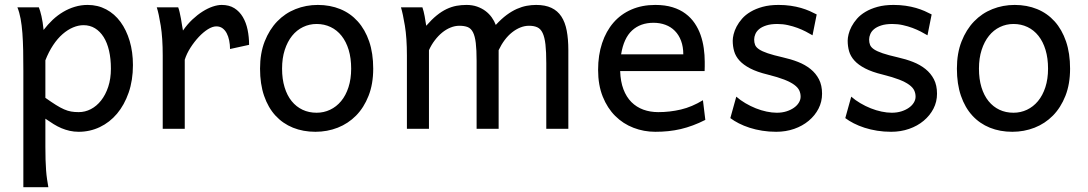

<svg xmlns="http://www.w3.org/2000/svg" viewBox="-20 -528 4459 787"><path d="M166 -127Q190.9 -109.4 209.2 -97.9Q227.5 -86.4 242.7 -79.8Q257.8 -73.2 271.7 -70.8Q285.6 -68.4 302.7 -68.4Q328.6 -68.4 352.3 -80.6Q376 -92.8 394.3 -116Q412.6 -139.2 423.6 -172.1Q434.6 -205.1 434.6 -246.6Q434.6 -287.1 427 -320.1Q419.4 -353 404.8 -376.2Q390.1 -399.4 369.4 -412.1Q348.6 -424.8 322.3 -424.8Q301.3 -424.8 279.3 -415.5Q257.3 -406.2 236.6 -388.2Q215.8 -370.1 197.8 -343Q179.7 -315.9 166 -280.8ZM139.2 -498Q144.5 -485.4 149.9 -462.2Q155.3 -439 158.7 -405.3Q175.8 -427.7 196 -446.8Q216.3 -465.8 239 -479.2Q261.7 -492.7 286.9 -500.2Q312 -507.8 339.4 -507.8Q380.9 -507.8 415.3 -489.5Q449.7 -471.2 473.9 -438.2Q498 -405.3 511.5 -360.1Q524.9 -314.9 524.9 -261.2Q524.9 -198.7 507.3 -148.2Q489.7 -97.7 459.7 -62Q429.7 -26.4 389.2 -7.1Q348.6 12.2 302.7 12.2Q283.2 12.2 265.9 8.3Q248.5 4.4 232.2 -2.4Q215.8 -9.3 199.7 -19.3Q183.6 -29.3 166 -41.5V73.2Q166 102.5 166.7 126.2Q167.5 149.9 168.9 169.9Q170.4 189.9 172.9 206.8Q175.3 223.6 178.2 239.3H75.7V-236.8Q75.7 -282.2 75 -321Q74.2 -359.9 71.8 -392.3Q69.3 -424.8 64.5 -451.2Q59.6 -477.5 51.3 -498Z M647 0V-300.3Q647 -372.6 638.9 -422.6Q630.9 -472.7 622.6 -498H710.4Q713.4 -490.2 716.3 -477.8Q719.2 -465.3 721.7 -451.7Q724.1 -438 726.1 -424.8L730 -402.8Q747.6 -428.2 768.3 -447.8Q789.1 -467.3 810.3 -480.7Q831.5 -494.1 851.8 -501Q872.1 -507.8 888.7 -507.8Q919.4 -507.8 940.7 -494.4Q961.9 -481 975.3 -458.3Q988.8 -435.5 994.9 -406Q1001 -376.5 1001 -344.2L922.9 -327.1Q922.9 -345.2 919.4 -362.1Q916 -378.9 909.2 -391.8Q902.3 -404.8 891.8 -412.4Q881.3 -419.9 866.7 -419.9Q851.1 -419.9 832 -408Q813 -396 794.7 -376.5Q776.4 -356.9 760.7 -332.5Q745.1 -308.1 737.3 -283.2V0Z M1136.2 -246.6Q1136.2 -204.1 1146.5 -170.4Q1156.7 -136.7 1175.5 -113.5Q1194.3 -90.3 1220.2 -78.1Q1246.1 -65.9 1277.8 -65.9Q1307.1 -65.9 1333 -78.1Q1358.9 -90.3 1378.2 -113.5Q1397.5 -136.7 1408.4 -170.4Q1419.4 -204.1 1419.4 -246.6Q1419.4 -289.6 1409.2 -323.5Q1398.9 -357.4 1380.1 -381.1Q1361.3 -404.8 1335.2 -417.2Q1309.1 -429.7 1277.8 -429.7Q1248 -429.7 1222.2 -417.2Q1196.3 -404.8 1177.2 -381.1Q1158.2 -357.4 1147.2 -323.5Q1136.2 -289.6 1136.2 -246.6ZM1045.9 -246.6Q1045.9 -309.6 1064.9 -358.2Q1084 -406.7 1116.2 -440.2Q1148.4 -473.6 1191.4 -490.7Q1234.4 -507.8 1282.7 -507.8Q1333 -507.8 1374.8 -490.7Q1416.5 -473.6 1446.5 -440.2Q1476.6 -406.7 1493.2 -358.2Q1509.8 -309.6 1509.8 -246.6Q1509.8 -183.6 1490.7 -135.3Q1471.7 -86.9 1439.5 -54.2Q1407.2 -21.5 1364.3 -4.6Q1321.3 12.2 1272.9 12.2Q1222.7 12.2 1180.9 -4.6Q1139.2 -21.5 1109.1 -54.2Q1079.1 -86.9 1062.5 -135.3Q1045.9 -183.6 1045.9 -246.6Z M2023.9 0H1933.6V-278.3Q1933.6 -323.7 1930.2 -351.8Q1926.8 -379.9 1918.7 -395.8Q1910.6 -411.6 1897 -417Q1883.3 -422.4 1862.8 -422.4Q1844.7 -422.4 1826.7 -415Q1808.6 -407.7 1792.2 -394.3Q1775.9 -380.9 1762 -362.5Q1748 -344.2 1738.3 -322.3V0H1647.9V-300.3Q1647.9 -372.6 1639.6 -422.6Q1631.3 -472.7 1623.5 -498H1711.4Q1716.8 -482.4 1720.7 -461.2Q1724.6 -439.9 1727.1 -422.4Q1749.5 -448.2 1770 -464.8Q1790.5 -481.4 1810.8 -491Q1831.1 -500.5 1851.1 -504.2Q1871.1 -507.8 1892.1 -507.8Q1916 -507.8 1935.5 -501Q1955.1 -494.1 1970 -482.9Q1984.9 -471.7 1995.6 -456.8Q2006.3 -441.9 2012.2 -425.8Q2035.2 -450.7 2056.6 -466.6Q2078.1 -482.4 2098.6 -491.5Q2119.1 -500.5 2138.9 -504.2Q2158.7 -507.8 2177.7 -507.8Q2214.8 -507.8 2240.2 -495.8Q2265.6 -483.9 2281 -460.4Q2296.4 -437 2303 -402.3Q2309.6 -367.7 2309.6 -322.3V0H2219.2V-268.6Q2219.2 -315.9 2215.8 -345.7Q2212.4 -375.5 2204.3 -392.6Q2196.3 -409.7 2182.6 -416Q2168.9 -422.4 2148.4 -422.4Q2130.4 -422.4 2112.8 -415.3Q2095.2 -408.2 2078.9 -395.3Q2062.5 -382.3 2048.6 -363.8Q2034.7 -345.2 2023.9 -322.3Z M2522 -236.8Q2523.4 -193.8 2535.4 -162.1Q2547.4 -130.4 2568.1 -109.6Q2588.9 -88.9 2616.9 -78.6Q2645 -68.4 2678.2 -68.4Q2725.6 -68.4 2771 -79.1Q2816.4 -89.8 2861.3 -117.2L2871.1 -36.6Q2845.2 -23.4 2820.3 -14.2Q2795.4 -4.9 2770.5 1Q2745.6 6.8 2720 9.5Q2694.3 12.2 2666 12.2Q2619.1 12.2 2576.7 -4.2Q2534.2 -20.5 2502 -52.5Q2469.7 -84.5 2450.7 -131.8Q2431.6 -179.2 2431.6 -241.7Q2431.6 -302.2 2448 -351.3Q2464.4 -400.4 2494.6 -435.3Q2524.9 -470.2 2568.4 -489Q2611.8 -507.8 2666 -507.8Q2706.1 -507.8 2736.8 -498.3Q2767.6 -488.8 2790 -471.9Q2812.5 -455.1 2827.6 -432.6Q2842.8 -410.2 2851.8 -384.3Q2860.8 -358.4 2864.7 -330.3Q2868.7 -302.2 2868.7 -274.9V-255.9Q2868.7 -243.7 2868.2 -236.8ZM2658.7 -434.6Q2605 -434.6 2570.8 -403.1Q2536.6 -371.6 2525.9 -305.2H2780.8Q2780.8 -336.4 2771.7 -360.6Q2762.7 -384.8 2746.3 -401.4Q2730 -418 2707.5 -426.3Q2685.1 -434.6 2658.7 -434.6Z M3310.5 -383.3Q3298.3 -390.6 3282.7 -398.7Q3267.1 -406.7 3248.8 -413.6Q3230.5 -420.4 3209.7 -425Q3189 -429.7 3166.5 -429.7Q3139.6 -429.7 3121.3 -423.8Q3103 -418 3092 -408.9Q3081.1 -399.9 3076.2 -388.4Q3071.3 -377 3071.3 -366.2Q3071.3 -353.5 3075.2 -343.8Q3079.1 -334 3091.6 -325.7Q3104 -317.4 3127 -309.6Q3149.9 -301.8 3188.5 -293Q3221.7 -285.6 3251 -274.2Q3280.3 -262.7 3302.2 -245.1Q3324.2 -227.5 3336.9 -202.9Q3349.6 -178.2 3349.6 -144Q3349.6 -110.8 3335 -82.5Q3320.3 -54.2 3294.9 -33Q3269.5 -11.7 3235.4 0.2Q3201.2 12.2 3161.6 12.2Q3131.8 12.2 3104.2 7.8Q3076.7 3.4 3052.5 -4.4Q3028.3 -12.2 3008.3 -22.5Q2988.3 -32.7 2973.6 -43.9L2998 -131.8Q3014.6 -117.2 3035.4 -105Q3056.2 -92.8 3078.1 -84Q3100.1 -75.2 3122.3 -70.6Q3144.5 -65.9 3164.1 -65.9Q3185.5 -65.9 3203.4 -71.5Q3221.2 -77.1 3234.1 -86.2Q3247.1 -95.2 3254.4 -107.2Q3261.7 -119.1 3261.7 -131.8Q3261.7 -145.5 3256.1 -157.5Q3250.5 -169.4 3235.6 -180.4Q3220.7 -191.4 3194.6 -201.7Q3168.5 -211.9 3127.4 -222.2Q3083 -232.9 3054.9 -247.6Q3026.9 -262.2 3011 -279.8Q2995.1 -297.4 2989.3 -317.9Q2983.4 -338.4 2983.4 -361.3Q2983.4 -372.6 2987.1 -387.7Q2990.7 -402.8 2999.3 -419.2Q3007.8 -435.5 3021.7 -451.4Q3035.6 -467.3 3056.6 -479.7Q3077.6 -492.2 3106 -500Q3134.3 -507.8 3171.4 -507.8Q3197.8 -507.8 3220.9 -504.4Q3244.1 -501 3263.4 -495.4Q3282.7 -489.7 3298.8 -482.7Q3314.9 -475.6 3327.6 -468.8Z M3781.7 -383.3Q3769.5 -390.6 3753.9 -398.7Q3738.3 -406.7 3720 -413.6Q3701.7 -420.4 3680.9 -425Q3660.2 -429.7 3637.7 -429.7Q3610.8 -429.7 3592.5 -423.8Q3574.2 -418 3563.2 -408.9Q3552.2 -399.9 3547.4 -388.4Q3542.5 -377 3542.5 -366.2Q3542.5 -353.5 3546.4 -343.8Q3550.3 -334 3562.7 -325.7Q3575.2 -317.4 3598.1 -309.6Q3621.1 -301.8 3659.7 -293Q3692.9 -285.6 3722.2 -274.2Q3751.5 -262.7 3773.4 -245.1Q3795.4 -227.5 3808.1 -202.9Q3820.8 -178.2 3820.8 -144Q3820.8 -110.8 3806.2 -82.5Q3791.5 -54.2 3766.1 -33Q3740.7 -11.7 3706.5 0.2Q3672.4 12.2 3632.8 12.2Q3603 12.2 3575.4 7.8Q3547.9 3.4 3523.7 -4.4Q3499.5 -12.2 3479.5 -22.5Q3459.5 -32.7 3444.8 -43.9L3469.2 -131.8Q3485.8 -117.2 3506.6 -105Q3527.3 -92.8 3549.3 -84Q3571.3 -75.2 3593.5 -70.6Q3615.7 -65.9 3635.3 -65.9Q3656.7 -65.9 3674.6 -71.5Q3692.4 -77.1 3705.3 -86.2Q3718.3 -95.2 3725.6 -107.2Q3732.9 -119.1 3732.9 -131.8Q3732.9 -145.5 3727.3 -157.5Q3721.7 -169.4 3706.8 -180.4Q3691.9 -191.4 3665.8 -201.7Q3639.6 -211.9 3598.6 -222.2Q3554.2 -232.9 3526.1 -247.6Q3498 -262.2 3482.2 -279.8Q3466.3 -297.4 3460.4 -317.9Q3454.6 -338.4 3454.6 -361.3Q3454.6 -372.6 3458.3 -387.7Q3461.9 -402.8 3470.5 -419.2Q3479 -435.5 3492.9 -451.4Q3506.8 -467.3 3527.8 -479.7Q3548.8 -492.2 3577.1 -500Q3605.5 -507.8 3642.6 -507.8Q3668.9 -507.8 3692.1 -504.4Q3715.3 -501 3734.6 -495.4Q3753.9 -489.7 3770 -482.7Q3786.1 -475.6 3798.8 -468.8Z M3992.7 -246.6Q3992.7 -204.1 4002.9 -170.4Q4013.2 -136.7 4032 -113.5Q4050.8 -90.3 4076.7 -78.1Q4102.5 -65.9 4134.3 -65.9Q4163.6 -65.9 4189.5 -78.1Q4215.3 -90.3 4234.6 -113.5Q4253.9 -136.7 4264.9 -170.4Q4275.9 -204.1 4275.9 -246.6Q4275.9 -289.6 4265.6 -323.5Q4255.4 -357.4 4236.6 -381.1Q4217.8 -404.8 4191.7 -417.2Q4165.5 -429.7 4134.3 -429.7Q4104.5 -429.7 4078.6 -417.2Q4052.7 -404.8 4033.7 -381.1Q4014.6 -357.4 4003.7 -323.5Q3992.7 -289.6 3992.7 -246.6ZM3902.3 -246.6Q3902.3 -309.6 3921.4 -358.2Q3940.4 -406.7 3972.7 -440.2Q4004.9 -473.6 4047.9 -490.7Q4090.8 -507.8 4139.2 -507.8Q4189.5 -507.8 4231.2 -490.7Q4272.9 -473.6 4303 -440.2Q4333 -406.7 4349.6 -358.2Q4366.2 -309.6 4366.2 -246.6Q4366.2 -183.6 4347.2 -135.3Q4328.1 -86.9 4295.9 -54.2Q4263.7 -21.5 4220.7 -4.6Q4177.7 12.2 4129.4 12.2Q4079.1 12.2 4037.4 -4.6Q3995.6 -21.5 3965.6 -54.2Q3935.5 -86.9 3918.9 -135.3Q3902.3 -183.6 3902.3 -246.6Z"/></svg>

Font: Andika Afr
Style: Regular
Weight: 400
Designer: Victor Gaultney, Annie Olsen, Julie Remington, Don Collingsworth, Eric Hays, Becca Hirsbrunner
Foundry: SIL International
Version: Version 5.000